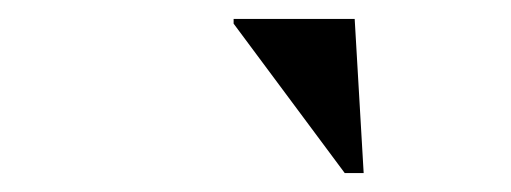

<svg xmlns="http://www.w3.org/2000/svg" viewBox="-20 -752 540 203"><path d="M364.5 -569H344.5L227 -727V-732H355Z"/></svg>

Font: Newsreader Display ExtraBold
Style: Italic
Weight: 800
Italic angle: -17°
Designer: Hugues Gentile
Foundry: Production Type
Version: Version 1.001